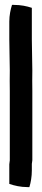

<svg xmlns="http://www.w3.org/2000/svg" viewBox="-20 -674 170 784"><path d="M18 -3V77C39 84 64 90 92 90H100C106 70 110 47 110 22V-5C110 -9 112 -14 112 -20V-303C112 -330 111 -358 112 -386C112 -430 110 -469 110 -513V-642C89 -649 65 -654 37 -654H29C23 -635 18 -611 18 -586V-513C18 -470 20 -428 20 -386C19 -358 20 -330 20 -303V-19C20 -14 18 -9 18 -3Z"/></svg>

Font: SolarCharger
Style: 750
Weight: 700
Designer: Mew Too
Foundry: Cannot Into Space Fonts/KineticPlasma Fonts
Version: Version 1.100